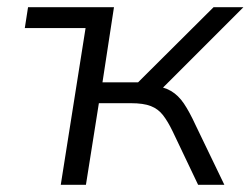

<svg xmlns="http://www.w3.org/2000/svg" viewBox="-20 -514 702 534"><path d="M149 0 218 -436H49L58 -494H297L265 -285H364L574 -494H657L420 -257L404 -276Q435 -273 455.5 -261Q476 -249 491.5 -226Q507 -203 524 -166L604 0H531L460 -149Q447 -176 433.5 -193.5Q420 -211 399.5 -219Q379 -227 344 -227H255L219 0Z"/></svg>

Font: Nunito Sans 7pt Light
Style: Italic
Weight: 300
Italic angle: -9°
Designer: Vernon Adams
Foundry: Vernon Adams
Version: Version 3.101;gftools[0.9.27]